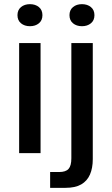

<svg xmlns="http://www.w3.org/2000/svg" viewBox="-20 -736 537 923"><path d="M72 0V-529H175V0ZM124 -610Q98 -610 81 -624Q64 -638 64 -663Q64 -688 81 -702Q98 -716 124 -716Q150 -716 167 -702Q184 -688 184 -663Q184 -638 167 -624Q150 -610 124 -610ZM221 167V91H264Q296 91 309.5 76Q323 61 323 25V-529H426V29Q426 72 412.5 103Q399 134 370.5 150.5Q342 167 295 167ZM374 -610Q348 -610 331 -624Q314 -638 314 -663Q314 -688 331 -702Q348 -716 374 -716Q400 -716 417 -702Q434 -688 434 -663Q434 -638 417 -624Q400 -610 374 -610Z"/></svg>

Font: Mona Sans ExtraLight Medium
Style: Regular
Weight: 500
Version: Version 2.000